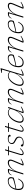

<svg xmlns="http://www.w3.org/2000/svg" viewBox="2690 -3464 784 6203"><g transform="rotate(-90 3081.5 -362.0)"><path d="M333 -476Q292.5 -476 255 -462Q217.5 -448 185.8 -421Q154 -394 130.5 -355.8Q107 -317.5 93.8 -268.5Q80.5 -219.5 80.5 -162Q80.5 -89.5 110.2 -55.8Q140 -22 196.5 -22Q236 -22 269 -34.2Q302 -46.5 332.2 -77.8Q362.5 -109 393.5 -166.5H415.5Q381.5 -94 346.2 -55.8Q311 -17.5 272.8 -3.8Q234.5 10 190.5 10Q148.5 10 115 -6.2Q81.5 -22.5 62.8 -57Q44 -91.5 44 -147Q44 -210 58.5 -264Q73 -318 100 -361.5Q127 -405 164 -436.2Q201 -467.5 246 -484Q291 -500.5 342 -500.5Q381.5 -500.5 407.8 -488.5Q434 -476.5 447.5 -453.8Q461 -431 461 -399Q461 -379 456 -356.2Q451 -333.5 440 -309.5Q405.5 -298.5 366.8 -288.5Q328 -278.5 284.8 -268.5Q241.5 -258.5 191 -248.2Q140.5 -238 81.5 -227L81 -248Q142.5 -261 190.2 -272Q238 -283 274.2 -292.5Q310.5 -302 337.2 -310.8Q364 -319.5 383.2 -327.5Q402.5 -335.5 416.5 -344Q427 -379 423.8 -409Q420.5 -439 399 -457.5Q377.5 -476 333 -476Z M531 -380.5 519.5 -382Q538 -430 562.5 -455Q587 -480 617 -489Q647 -498 682.5 -498Q690 -498 698.5 -497.5Q707 -497 714.8 -496Q722.5 -495 727.5 -493.5L656 -271H657.5Q691 -334 725.8 -377.8Q760.5 -421.5 795.5 -448.8Q830.5 -476 864 -488.2Q897.5 -500.5 928 -500.5Q980.5 -500.5 1004.2 -479.5Q1028 -458.5 1028 -420.5Q1028 -400.5 1021.8 -375.8Q1015.5 -351 1003.5 -323L871 -8L860.5 -24.5Q881 -22.5 906.8 -26.2Q932.5 -30 968 -44.2Q1003.5 -58.5 1051 -87L1058.5 -72.5Q1013 -40 976 -22.2Q939 -4.5 912 2.8Q885 10 867.5 10Q846 10 840.5 -1.5Q835 -13 845.5 -37L969.5 -332Q980 -356.5 985.2 -376.2Q990.5 -396 990.5 -411.5Q990.5 -439 973.5 -452.5Q956.5 -466 921.5 -466Q880.5 -466 838.2 -444.8Q796 -423.5 757.5 -385Q719 -346.5 688 -294.8Q657 -243 638.5 -182L583.5 0H547L686.5 -462Q680.5 -464 671.8 -464.5Q663 -465 654.5 -465Q626.5 -465 603.8 -455.2Q581 -445.5 563 -426.8Q545 -408 531 -380.5Z M1165.5 -463.5 1167.5 -490.5H1456L1455 -463.5ZM1218.5 -121Q1214.5 -106.5 1211.5 -94.2Q1208.5 -82 1207.2 -72.8Q1206 -63.5 1206 -55.5Q1206 -35 1215 -27Q1224 -19 1240 -19Q1257 -19 1276.5 -26.8Q1296 -34.5 1321.5 -54Q1347 -73.5 1381.5 -109.5L1393.5 -97Q1368 -67 1346.2 -46.8Q1324.5 -26.5 1305.2 -14Q1286 -1.5 1268 4.2Q1250 10 1231.5 10Q1206 10 1188.8 -3.2Q1171.5 -16.5 1171.5 -51Q1171.5 -65 1174.8 -82.8Q1178 -100.5 1184.5 -122.5L1326 -590.5H1360.5Z M1505.5 -80Q1506.5 -65 1509.2 -52.8Q1512 -40.5 1520 -31Q1528 -22 1542.5 -18Q1557 -14 1580 -14Q1632.5 -14 1668 -28.5Q1703.5 -43 1721.2 -69.5Q1739 -96 1739 -132Q1739 -153 1731 -171.5Q1723 -190 1701.2 -208Q1679.5 -226 1638 -245.5Q1596.5 -265.5 1573 -284Q1549.5 -302.5 1540.2 -322.8Q1531 -343 1531 -367Q1531 -406 1550.8 -436.2Q1570.5 -466.5 1610.2 -483.5Q1650 -500.5 1709.5 -500.5Q1753 -500.5 1779.8 -492.8Q1806.5 -485 1818.2 -472Q1830 -459 1830 -443.5Q1830 -432 1825.5 -424.5Q1821 -417 1810 -413.2Q1799 -409.5 1778.5 -409.5Q1778.5 -424 1776 -436.2Q1773.5 -448.5 1765 -457.5Q1757 -467 1740.5 -471.8Q1724 -476.5 1698 -476.5Q1625 -476.5 1593 -449.2Q1561 -422 1561 -377.5Q1561 -358 1569.5 -341.5Q1578 -325 1600.8 -308.8Q1623.5 -292.5 1665.5 -273Q1708 -254 1730.5 -233.2Q1753 -212.5 1761.2 -190.5Q1769.5 -168.5 1769.5 -143.5Q1769.5 -97.5 1746.5 -62.8Q1723.5 -28 1678.8 -9Q1634 10 1569 10Q1524 10 1498 3Q1472 -4 1460.8 -15.8Q1449.5 -27.5 1449.5 -42Q1449.5 -55 1454.5 -63.5Q1459.5 -72 1472 -76Q1484.5 -80 1505.5 -80Z M1921 -463.5 1923 -490.5H2211.5L2210.5 -463.5ZM1974 -121Q1970 -106.5 1967 -94.2Q1964 -82 1962.8 -72.8Q1961.5 -63.5 1961.5 -55.5Q1961.5 -35 1970.5 -27Q1979.5 -19 1995.5 -19Q2012.5 -19 2032 -26.8Q2051.5 -34.5 2077 -54Q2102.5 -73.5 2137 -109.5L2149 -97Q2123.5 -67 2101.8 -46.8Q2080 -26.5 2060.8 -14Q2041.5 -1.5 2023.5 4.2Q2005.5 10 1987 10Q1961.5 10 1944.2 -3.2Q1927 -16.5 1927 -51Q1927 -65 1930.2 -82.8Q1933.5 -100.5 1940 -122.5L2081.5 -590.5H2116Z M2537 -37 2604.5 -209.5H2603Q2566.5 -152 2531.2 -110.5Q2496 -69 2462.5 -42.2Q2429 -15.5 2397 -2.8Q2365 10 2334.5 10Q2293.5 10 2267.8 -4.8Q2242 -19.5 2229.8 -45.5Q2217.5 -71.5 2217.5 -105Q2217.5 -150.5 2234.2 -203.8Q2251 -257 2281.2 -309Q2311.5 -361 2353.2 -404Q2395 -447 2445.8 -472.8Q2496.5 -498.5 2553.5 -498.5Q2604.5 -498.5 2635.5 -472.8Q2666.5 -447 2685 -404.5L2677.5 -396Q2657.5 -435.5 2626.5 -455.8Q2595.5 -476 2552 -476Q2505 -476 2461.5 -451.8Q2418 -427.5 2380.8 -387.8Q2343.5 -348 2315.8 -300Q2288 -252 2272.2 -203.5Q2256.5 -155 2256.5 -114Q2256.5 -66.5 2278.5 -43.5Q2300.5 -20.5 2347 -20.5Q2390.5 -20.5 2434.8 -47.5Q2479 -74.5 2518.8 -118.8Q2558.5 -163 2589.8 -217Q2621 -271 2638.5 -325L2669.5 -421.5L2692 -490.5H2729L2561.5 -8L2551 -24.5Q2570.5 -22.5 2595.5 -25.8Q2620.5 -29 2654.5 -41.8Q2688.5 -54.5 2734 -82L2741.5 -67.5Q2676.5 -21 2629.8 -5.5Q2583 10 2558 10Q2536 10 2531.5 -1.2Q2527 -12.5 2537 -37Z M2818.5 -380.5 2807 -382Q2825.5 -430 2850 -455Q2874.5 -480 2904.5 -489Q2934.5 -498 2970 -498Q2977.5 -498 2986 -497.5Q2994.5 -497 3002.2 -496Q3010 -495 3015 -493.5L2943.5 -271H2945Q2978.5 -334 3013.2 -377.8Q3048 -421.5 3083 -448.8Q3118 -476 3151.5 -488.2Q3185 -500.5 3215.5 -500.5Q3268 -500.5 3291.8 -479.5Q3315.5 -458.5 3315.5 -420.5Q3315.5 -400.5 3309.2 -375.8Q3303 -351 3291 -323L3158.5 -8L3148 -24.5Q3168.5 -22.5 3194.2 -26.2Q3220 -30 3255.5 -44.2Q3291 -58.5 3338.5 -87L3346 -72.5Q3300.5 -40 3263.5 -22.2Q3226.5 -4.5 3199.5 2.8Q3172.5 10 3155 10Q3133.5 10 3128 -1.5Q3122.5 -13 3133 -37L3257 -332Q3267.5 -356.5 3272.8 -376.2Q3278 -396 3278 -411.5Q3278 -439 3261 -452.5Q3244 -466 3209 -466Q3168 -466 3125.8 -444.8Q3083.5 -423.5 3045 -385Q3006.5 -346.5 2975.5 -294.8Q2944.5 -243 2926 -182L2871 0H2834.5L2974 -462Q2968 -464 2959.2 -464.5Q2950.5 -465 2942 -465Q2914 -465 2891.2 -455.2Q2868.5 -445.5 2850.5 -426.8Q2832.5 -408 2818.5 -380.5Z M3868.5 -396Q3848 -435.5 3817 -455.8Q3786 -476 3742.5 -476Q3695.5 -476 3652 -451.8Q3608.5 -427.5 3571.2 -388Q3534 -348.5 3506.2 -300.8Q3478.5 -253 3463 -205.2Q3447.5 -157.5 3447.5 -117.5Q3447.5 -68.5 3469.5 -44.5Q3491.5 -20.5 3538 -20.5Q3574 -20.5 3610.2 -38.8Q3646.5 -57 3680.2 -87.2Q3714 -117.5 3742.2 -153.8Q3770.5 -190 3790.5 -226.5Q3810.5 -263 3819.5 -293.5L3935 -688Q3926 -689 3905 -690.8Q3884 -692.5 3861.8 -694.8Q3839.5 -697 3825 -698.5L3828.5 -714.5L3968 -734H3982.5L3767 -8L3756.5 -24.5Q3776 -22.5 3801 -25.8Q3826 -29 3860 -41.8Q3894 -54.5 3939 -82L3947 -67.5Q3881.5 -21 3834.8 -5.5Q3788 10 3763.5 10Q3741.5 10 3737.8 -1Q3734 -12 3742.5 -37L3800.5 -212.5H3798.5Q3762.5 -155 3726.5 -112.8Q3690.5 -70.5 3655.8 -43.5Q3621 -16.5 3588.2 -3.2Q3555.5 10 3525 10Q3484.5 10 3458.8 -4.8Q3433 -19.5 3421 -45.5Q3409 -71.5 3409 -105Q3409 -150.5 3425.5 -203.8Q3442 -257 3472.2 -309Q3502.5 -361 3544.2 -404Q3586 -447 3636.5 -472.8Q3687 -498.5 3744 -498.5Q3795 -498.5 3826 -472.8Q3857 -447 3875.5 -404.5Z M4301 -476Q4260.5 -476 4223 -462Q4185.5 -448 4153.8 -421Q4122 -394 4098.5 -355.8Q4075 -317.5 4061.8 -268.5Q4048.5 -219.5 4048.5 -162Q4048.5 -89.5 4078.2 -55.8Q4108 -22 4164.5 -22Q4204 -22 4237 -34.2Q4270 -46.5 4300.2 -77.8Q4330.5 -109 4361.5 -166.5H4383.5Q4349.5 -94 4314.2 -55.8Q4279 -17.5 4240.8 -3.8Q4202.5 10 4158.5 10Q4116.5 10 4083 -6.2Q4049.5 -22.5 4030.8 -57Q4012 -91.5 4012 -147Q4012 -210 4026.5 -264Q4041 -318 4068 -361.5Q4095 -405 4132 -436.2Q4169 -467.5 4214 -484Q4259 -500.5 4310 -500.5Q4349.5 -500.5 4375.8 -488.5Q4402 -476.5 4415.5 -453.8Q4429 -431 4429 -399Q4429 -379 4424 -356.2Q4419 -333.5 4408 -309.5Q4373.5 -298.5 4334.8 -288.5Q4296 -278.5 4252.8 -268.5Q4209.5 -258.5 4159 -248.2Q4108.5 -238 4049.5 -227L4049 -248Q4110.5 -261 4158.2 -272Q4206 -283 4242.2 -292.5Q4278.5 -302 4305.2 -310.8Q4332 -319.5 4351.2 -327.5Q4370.5 -335.5 4384.5 -344Q4395 -379 4391.8 -409Q4388.5 -439 4367 -457.5Q4345.5 -476 4301 -476Z M4499 -380.5 4487.5 -382Q4506 -430 4530.5 -455Q4555 -480 4585 -489Q4615 -498 4650.5 -498Q4658 -498 4666.5 -497.5Q4675 -497 4682.8 -496Q4690.5 -495 4695.5 -493.5L4624 -271H4625.5Q4659 -334 4693.8 -377.8Q4728.5 -421.5 4763.5 -448.8Q4798.5 -476 4832 -488.2Q4865.5 -500.5 4896 -500.5Q4948.5 -500.5 4972.2 -479.5Q4996 -458.5 4996 -420.5Q4996 -400.5 4989.8 -375.8Q4983.5 -351 4971.5 -323L4839 -8L4828.5 -24.5Q4849 -22.5 4874.8 -26.2Q4900.5 -30 4936 -44.2Q4971.5 -58.5 5019 -87L5026.5 -72.5Q4981 -40 4944 -22.2Q4907 -4.5 4880 2.8Q4853 10 4835.5 10Q4814 10 4808.5 -1.5Q4803 -13 4813.5 -37L4937.5 -332Q4948 -356.5 4953.2 -376.2Q4958.5 -396 4958.5 -411.5Q4958.5 -439 4941.5 -452.5Q4924.5 -466 4889.5 -466Q4848.5 -466 4806.2 -444.8Q4764 -423.5 4725.5 -385Q4687 -346.5 4656 -294.8Q4625 -243 4606.5 -182L4551.5 0H4515L4654.5 -462Q4648.5 -464 4639.8 -464.5Q4631 -465 4622.5 -465Q4594.5 -465 4571.8 -455.2Q4549 -445.5 4531 -426.8Q4513 -408 4499 -380.5Z M5398.5 -476Q5358 -476 5320.5 -462Q5283 -448 5251.2 -421Q5219.5 -394 5196 -355.8Q5172.5 -317.5 5159.2 -268.5Q5146 -219.5 5146 -162Q5146 -89.5 5175.8 -55.8Q5205.5 -22 5262 -22Q5301.5 -22 5334.5 -34.2Q5367.5 -46.5 5397.8 -77.8Q5428 -109 5459 -166.5H5481Q5447 -94 5411.8 -55.8Q5376.5 -17.5 5338.2 -3.8Q5300 10 5256 10Q5214 10 5180.5 -6.2Q5147 -22.5 5128.2 -57Q5109.5 -91.5 5109.5 -147Q5109.5 -210 5124 -264Q5138.5 -318 5165.5 -361.5Q5192.5 -405 5229.5 -436.2Q5266.5 -467.5 5311.5 -484Q5356.5 -500.5 5407.5 -500.5Q5447 -500.5 5473.2 -488.5Q5499.5 -476.5 5513 -453.8Q5526.5 -431 5526.5 -399Q5526.5 -379 5521.5 -356.2Q5516.5 -333.5 5505.5 -309.5Q5471 -298.5 5432.2 -288.5Q5393.5 -278.5 5350.2 -268.5Q5307 -258.5 5256.5 -248.2Q5206 -238 5147 -227L5146.5 -248Q5208 -261 5255.8 -272Q5303.5 -283 5339.8 -292.5Q5376 -302 5402.8 -310.8Q5429.5 -319.5 5448.8 -327.5Q5468 -335.5 5482 -344Q5492.5 -379 5489.2 -409Q5486 -439 5464.5 -457.5Q5443 -476 5398.5 -476Z M5596.5 -380.5 5585 -382Q5603.5 -430 5628 -455Q5652.5 -480 5682.5 -489Q5712.5 -498 5748 -498Q5755.5 -498 5764 -497.5Q5772.5 -497 5780.2 -496Q5788 -495 5793 -493.5L5721.5 -271H5723Q5756.5 -334 5791.2 -377.8Q5826 -421.5 5861 -448.8Q5896 -476 5929.5 -488.2Q5963 -500.5 5993.5 -500.5Q6046 -500.5 6069.8 -479.5Q6093.5 -458.5 6093.5 -420.5Q6093.5 -400.5 6087.2 -375.8Q6081 -351 6069 -323L5936.5 -8L5926 -24.5Q5946.5 -22.5 5972.2 -26.2Q5998 -30 6033.5 -44.2Q6069 -58.5 6116.5 -87L6124 -72.5Q6078.5 -40 6041.5 -22.2Q6004.5 -4.5 5977.5 2.8Q5950.5 10 5933 10Q5911.5 10 5906 -1.5Q5900.5 -13 5911 -37L6035 -332Q6045.5 -356.5 6050.8 -376.2Q6056 -396 6056 -411.5Q6056 -439 6039 -452.5Q6022 -466 5987 -466Q5946 -466 5903.8 -444.8Q5861.5 -423.5 5823 -385Q5784.5 -346.5 5753.5 -294.8Q5722.5 -243 5704 -182L5649 0H5612.5L5752 -462Q5746 -464 5737.2 -464.5Q5728.5 -465 5720 -465Q5692 -465 5669.2 -455.2Q5646.5 -445.5 5628.5 -426.8Q5610.5 -408 5596.5 -380.5Z"/></g></svg>

Font: Newsreader 9pt ExtraLight
Style: Italic
Weight: 250
Italic angle: -17°
Designer: Hugues Gentile
Foundry: Production Type
Version: Version 1.003